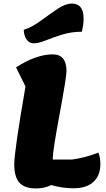

<svg xmlns="http://www.w3.org/2000/svg" viewBox="-20 -1031 593 1077"><path d="M169 -788Q145 -788 130 -808Q115 -828 113 -864Q156 -876 207 -913.5Q258 -951 302.5 -981Q347 -1011 383 -1011Q449 -1011 449 -926Q449 -893 439 -853Q380 -853 327.5 -836.5Q275 -820 235.5 -804Q196 -788 169 -788ZM182 26Q118 26 89 -6Q60 -38 60 -109Q60 -183 123 -546L70 -653Q183 -726 276 -726Q353 -726 353 -632Q353 -599 314.5 -391.5Q276 -184 276 -144V-136H384Q461 -147 532 -175Q543 -147 543 -111Q543 -46 504 -10.5Q465 25 393 25Q328 25 268 7Q229 26 182 26Z"/></svg>

Font: Lemonada
Style: Bold
Weight: 700
Designer: Mohamed Gaber (Arabic), Eduardo Tunni (Latin)
Foundry: Kief Type Foundry
Version: Version 4.004